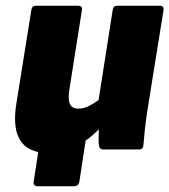

<svg xmlns="http://www.w3.org/2000/svg" viewBox="-20 -520 589 668"><path d="M109 128Q103 128 99.5 123.5Q96 119 97 113L113 9Q13 -12 37 -160L89 -485Q91 -500 104 -500H251Q268 -500 265 -485L221 -206Q216 -171 224 -156.5Q232 -142 253 -142Q271 -142 289 -151Q307 -160 323 -172L372 -485Q374 -500 387 -500H536Q551 -500 549 -485L492 -131Q487 -98 484 -69.5Q481 -41 479 -15Q478 0 464 0H339Q326 0 324 -15Q322 -38 324 -70Q314 -60 302.5 -50Q291 -40 278 -31L256 113Q252 128 238 128Z"/></svg>

Font: Sofia Sans ExtraBlack
Style: Italic
Weight: 1000
Italic angle: -9°
Designer: Botio Nikoltchev, Ani Petrova
Foundry: lettersoup
Version: Version 4.100; ttfautohint (v1.8.4.7-5d5b)